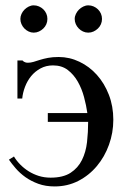

<svg xmlns="http://www.w3.org/2000/svg" viewBox="-20 -669 469 704"><path d="M395.5 -230Q395.5 -182.1 379.6 -138.2Q363.8 -94.2 335.2 -60.1Q306.6 -25.9 267.1 -5.6Q227.5 14.6 180.2 14.6Q147 14.6 120.4 4.9Q93.8 -4.9 73.2 -19.5Q52.7 -34.2 37.8 -51.5Q22.9 -68.8 12.7 -83.5L31.2 -95.2Q40.5 -79.6 54.2 -65.7Q67.9 -51.8 85 -41Q102.1 -30.3 122.3 -23.9Q142.6 -17.6 165.5 -17.6Q211.4 -17.6 238.8 -35.4Q266.1 -53.2 280.5 -82.3Q294.9 -111.3 299.1 -147.9Q303.2 -184.6 303.2 -222.2H155.3V-254.4H300.3Q296.4 -282.2 288.1 -313.2Q279.8 -344.2 265.1 -369.9Q250.5 -395.5 228.5 -412.4Q206.5 -429.2 174.3 -429.2Q148.9 -429.2 128.7 -418.2Q108.4 -407.2 94.2 -389.9Q80.1 -372.6 71.8 -350.8Q63.5 -329.1 61.5 -307.6H43.9V-447.3H62.5Q64.5 -444.8 67.4 -442.9Q69.8 -441.4 73.5 -440.2Q77.1 -439 82.5 -439Q92.3 -439 102.8 -442.1Q113.3 -445.3 126.5 -449.5Q139.6 -453.6 156.2 -456.8Q172.9 -460 195.3 -460Q234.9 -460 271.2 -442.6Q307.6 -425.3 335.2 -394.5Q362.8 -363.8 379.2 -321.5Q395.5 -279.3 395.5 -230ZM153.8 -599.6Q153.8 -589.4 149.9 -580.3Q146 -571.3 138.9 -564.5Q131.8 -557.6 122.8 -553.5Q113.8 -549.3 103.5 -549.3Q93.8 -549.3 85 -553.5Q76.2 -557.6 69.3 -564.7Q62.5 -571.8 58.6 -580.8Q54.7 -589.8 54.7 -599.6Q54.7 -608.9 58.8 -617.9Q63 -627 69.8 -633.8Q76.7 -640.6 85.4 -645Q94.2 -649.4 103.5 -649.4Q113.8 -649.4 122.8 -645.5Q131.8 -641.6 138.9 -634.8Q146 -627.9 149.9 -618.9Q153.8 -609.9 153.8 -599.6ZM354 -599.6Q354 -589.4 350.1 -580.3Q346.2 -571.3 339.1 -564.5Q332 -557.6 323 -553.5Q314 -549.3 303.7 -549.3Q293.5 -549.3 284.4 -553.5Q275.4 -557.6 268.6 -564.7Q261.7 -571.8 257.8 -580.8Q253.9 -589.8 253.9 -599.6Q253.9 -608.9 258.3 -617.9Q262.7 -627 269.5 -633.8Q276.4 -640.6 285.4 -645Q294.4 -649.4 303.7 -649.4Q314 -649.4 323 -645.5Q332 -641.6 339.1 -634.8Q346.2 -627.9 350.1 -618.9Q354 -609.9 354 -599.6Z"/></svg>

Font: Doulos SIL
Style: Regular
Weight: 400
Designer: Walt Agee, Victor Gaultney, Peter Martin, Debbi Hosken
Foundry: SIL International
Version: Version 4.110; 2011; Maintenance release